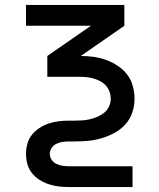

<svg xmlns="http://www.w3.org/2000/svg" viewBox="-20 -540 640 775"><path d="M515 215H257Q237 215 216.5 212.5Q196 210 176.5 203.5Q157 197 139.5 186Q122 175 109 158.5Q96 142 90.5 122Q85 102 85 81Q85 61 90.5 40.5Q96 20 109 4Q122 -12 139.5 -23.5Q157 -35 176.5 -41.5Q196 -48 216.5 -50.5Q237 -53 257 -53H279Q295 -53 311 -54Q327 -55 342.5 -58.5Q358 -62 373 -68.5Q388 -75 400.5 -85Q413 -95 420 -110Q427 -125 427 -141Q427 -156 422 -170Q417 -184 407.5 -194.5Q398 -205 385 -212Q372 -219 358 -223Q344 -227 329.5 -228.5Q315 -230 300 -230H171V-314L347 -436H85V-520H482V-436L306 -314Q332 -314 358 -310.5Q384 -307 408.5 -298Q433 -289 455 -274.5Q477 -260 493 -239.5Q509 -219 516 -193Q523 -167 523 -141Q523 -113 514 -86Q505 -59 486 -38Q467 -17 442 -3.5Q417 10 390 18Q363 26 335 28.5Q307 31 279 31H257Q244 31 231.5 33Q219 35 207.5 40.5Q196 46 188.5 57Q181 68 181 81Q181 94 188.5 105Q196 116 207.5 121.5Q219 127 231.5 129Q244 131 257 131H515Z"/></svg>

Font: Iosevka Fixed Curly Md Ex
Style: Regular
Weight: 500
Width: 7
Monospace: yes
Designer: Belleve Invis
Foundry: Belleve Invis
Version: Version 30.1.2